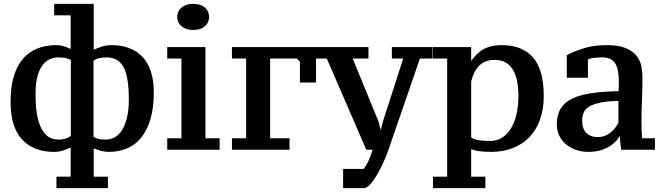

<svg xmlns="http://www.w3.org/2000/svg" viewBox="-20 -775 3456 1000"><path d="M542 205H274V145H348V-6Q349 -7 322 4.5Q295 16 260 16Q209 16 167 0Q125 -16 95.5 -48Q66 -80 50.5 -128.5Q35 -177 35 -244Q35 -319 51 -374.5Q67 -430 97.5 -466.5Q128 -503 172.5 -521.5Q217 -540 272 -540Q303 -540 329 -528Q355 -516 348 -523V-695H262V-755H468V-517Q468 -516 498 -528Q528 -540 562 -540Q612 -540 653 -524.5Q694 -509 722.5 -478.5Q751 -448 766 -402Q781 -356 781 -294Q781 -214 764 -156Q747 -98 716.5 -59.5Q686 -21 642.5 -2.5Q599 16 548 16Q518 16 491.5 6Q465 -4 468 0V145H542ZM286 -48Q302 -48 319.5 -52.5Q337 -57 349 -68V-462Q339 -468 325 -472Q311 -476 284 -476Q259 -476 238 -466Q217 -456 200.5 -434Q184 -412 174.5 -375Q165 -338 165 -285Q165 -214 175 -167.5Q185 -121 202 -94.5Q219 -68 240 -58Q261 -48 286 -48ZM534 -476Q513 -476 495.5 -472Q478 -468 467 -458V-63Q477 -55 491.5 -51.5Q506 -48 531 -48Q553 -48 574 -58Q595 -68 612 -92Q629 -116 640 -157Q651 -198 651 -257Q651 -321 643 -364.5Q635 -408 619.5 -432Q604 -456 583 -466Q562 -476 534 -476Z M1124 5H851V-55H925V-470H851V-530H1050V-55H1124ZM903 -687Q903 -717 926 -736Q949 -755 986 -755Q1025 -755 1047 -736Q1069 -717 1069 -687Q1069 -657 1047 -638Q1025 -619 986 -619Q949 -619 926 -638Q903 -657 903 -687Z M1626 -530V-345H1542V-454L1526 -470H1387V-55H1488V5H1188V-55H1262V-470H1188V-530Z M1682 -470H1621V-530H1899V-470H1817L1951 -143L1970 -72H1957L1975 -144L2080 -470H2021V-530H2233V-470H2167L2005 0Q1991 41 1974.5 76Q1958 111 1942.5 137.5Q1927 164 1911.5 181.5Q1896 199 1881 205H1767V105H1873Q1877 101 1882.5 93Q1888 85 1894 73.5Q1900 62 1907 44.5Q1914 27 1921 5H1888Z M2508 205H2235V145H2309V-470H2235V-530H2434V-425H2417Q2438 -474 2480.5 -507Q2523 -540 2594 -540Q2699 -540 2755.5 -476.5Q2812 -413 2812 -274Q2812 -208 2793.5 -154.5Q2775 -101 2739.5 -63Q2704 -25 2653 -4.5Q2602 16 2539 16Q2519 16 2502.5 15Q2486 14 2472.5 12Q2459 10 2445.5 5.5Q2432 1 2434 2V145H2508ZM2555 -463Q2507 -463 2477.5 -434.5Q2448 -406 2434 -351V-59Q2449 -49 2471.5 -45Q2494 -41 2534 -41Q2567 -41 2593.5 -57Q2620 -73 2639.5 -103.5Q2659 -134 2669.5 -177.5Q2680 -221 2680 -274Q2680 -317 2673 -352.5Q2666 -388 2651 -412.5Q2636 -437 2612.5 -450Q2589 -463 2555 -463Z M3321 -139Q3321 -116 3322 -92.5Q3323 -69 3324 -55H3391V5H3215L3205 -90H3218Q3214 -75 3200 -55Q3186 -35 3164 -19Q3142 -3 3112 6.5Q3082 16 3046 16Q3009 16 2978.5 5Q2948 -6 2926 -25Q2904 -44 2892 -70Q2880 -96 2880 -128Q2880 -177 2901 -210.5Q2922 -244 2964.5 -263.5Q3007 -283 3068.5 -291Q3130 -299 3202 -300Q3203 -311 3203 -325.5Q3203 -340 3203 -354Q3203 -416 3183.5 -446Q3164 -476 3117 -476Q3098 -476 3076.5 -474Q3055 -472 3042 -465V-370H2932V-488Q2973 -509 3023.5 -524.5Q3074 -540 3142 -540Q3202 -540 3239 -524.5Q3276 -509 3295.5 -484Q3315 -459 3320.5 -429.5Q3326 -400 3326 -371Q3326 -308 3323.5 -250.5Q3321 -193 3321 -139ZM3092 -61Q3113 -61 3130 -67.5Q3147 -74 3160.5 -85Q3174 -96 3184 -109.5Q3194 -123 3201 -135V-249Q3148 -249 3109 -241Q3070 -233 3049 -220Q3028 -207 3020 -188.5Q3012 -170 3012 -148Q3012 -104 3034 -82.5Q3056 -61 3092 -61Z"/></svg>

Font: PT Serif Caption
Style: Semibold
Weight: 600
Designer: A.Korolkova, O.Umpeleva, V.Yefimov
Foundry: ParaType Ltd
Version: Version 1.00;May 2, 2020;FontCreator 12.0.0.2544 64-bit